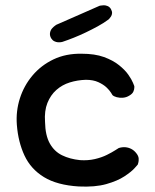

<svg xmlns="http://www.w3.org/2000/svg" viewBox="-20 -699 590 729"><path d="M279 9Q197 4 147 -26.5Q97 -57 73 -108.5Q49 -160 44 -225Q40 -277 55.5 -325.5Q71 -374 103.5 -412.5Q136 -451 183 -473.5Q230 -496 290 -495Q340 -495 374.5 -482.5Q409 -470 432 -451.5Q455 -433 467.5 -415Q480 -397 485 -384.5Q490 -372 490 -372Q490 -372 490 -366Q490 -360 486.5 -351.5Q483 -343 471 -336Q460 -329 447 -328Q434 -327 423 -330Q412 -333 407 -338Q407 -338 401.5 -347Q396 -356 384.5 -367Q373 -378 353.5 -387Q334 -396 306 -396Q274 -395 245 -386Q216 -377 194 -357.5Q172 -338 160 -308Q148 -278 151 -236Q152 -185 169 -154.5Q186 -124 215.5 -109.5Q245 -95 284 -91Q314 -89 340 -95Q366 -101 386 -111Q406 -121 417.5 -128.5Q429 -136 431 -137Q444 -141 456 -140Q468 -139 478.5 -133.5Q489 -128 497 -118Q506 -107 506.5 -97Q507 -87 505 -80.5Q503 -74 503 -74Q503 -74 491 -60.5Q479 -47 452.5 -29.5Q426 -12 383.5 0Q341 12 279 9ZM217 -540Q217 -540 212 -539Q207 -538 200 -538.5Q193 -539 186 -542.5Q179 -546 174 -554Q168 -565 170 -575Q172 -585 178 -591.5Q184 -598 189 -601.5Q194 -605 194 -605Q243 -627 283 -644Q323 -661 358 -677Q358 -677 363 -678Q368 -679 374.5 -679Q381 -679 388.5 -676Q396 -673 401 -665Q406 -656 405.5 -649Q405 -642 401.5 -636.5Q398 -631 395 -628Q392 -625 392 -625Q373 -611 351 -599Q329 -587 306 -576Q283 -565 260.5 -556Q238 -547 217 -540Z"/></svg>

Font: Sour Gummy
Style: Regular
Weight: 400
Designer: Stefie Justprince
Foundry: Eifetstype
Version: Version 1.000